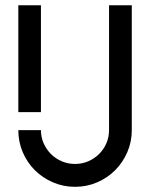

<svg xmlns="http://www.w3.org/2000/svg" viewBox="-20 -722 583 742"><path d="M50.8 -701.7H138.2V-288.6H50.8ZM489.3 -701.7V-219.2Q489.3 -173.8 471.9 -133.8Q454.6 -93.8 425 -64.2Q395.5 -34.7 355.5 -17.3Q315.4 0 270 0Q224.6 0 184.6 -17.3Q144.5 -34.7 114.7 -64.2Q85 -93.8 67.9 -133.8Q50.8 -173.8 50.8 -219.2H138.2Q138.2 -191.9 148.7 -168.2Q159.2 -144.5 177 -126.7Q194.8 -108.9 218.8 -98.6Q242.7 -88.4 270 -88.4Q296.9 -88.4 320.8 -98.6Q344.7 -108.9 362.8 -126.7Q380.9 -144.5 391.1 -168.2Q401.4 -191.9 401.4 -219.2V-701.7Z"/></svg>

Font: Aeronef
Style: Regular
Weight: 400
Designer: Peter Wiegel - CAT-Fonts Germany
Foundry: CAT-Fonts, Peter Wiegel
Version: Version 0.002